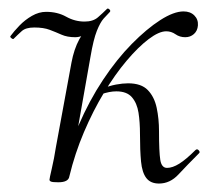

<svg xmlns="http://www.w3.org/2000/svg" viewBox="-20 -423 515 454"><path d="M144 -6 131 -7Q141 -69 166 -127Q191 -185 223.5 -234Q256 -283 291.5 -319Q327 -355 359 -375.5Q391 -396 414 -396Q430 -396 439.5 -386.5Q449 -377 448 -363Q447 -350 438.5 -342.5Q430 -335 418 -335Q405 -335 395 -342Q385 -349 373 -349Q356 -349 331.5 -330.5Q307 -312 279.5 -279.5Q252 -247 226 -204Q200 -161 178.5 -110.5Q157 -60 144 -6ZM118 8Q105 8 101 6.5Q97 5 97 2Q97 -1 102.5 -24.5Q108 -48 112 -74L149 -275Q155 -307 167.5 -330Q180 -353 198.5 -369Q217 -385 240 -395Q233 -388 225 -379Q217 -370 209 -350Q201 -330 194 -289L144 -6Q142 8 118 8ZM356 11Q336 11 326 -2Q316 -15 313.5 -41Q311 -67 311 -106Q311 -134 307.5 -156.5Q304 -179 292 -193Q280 -207 255 -207Q239 -207 219 -200L218 -212Q238 -220 254 -223Q270 -226 283 -226Q314 -226 329.5 -210Q345 -194 350.5 -168Q356 -142 356 -113Q356 -64 359 -45Q362 -26 375 -26Q388 -26 404 -36Q420 -46 442 -68Q446 -72 450 -67.5Q454 -63 450 -60Q422 -32 402 -10.5Q382 11 356 11ZM12 -331Q10 -330 6.5 -333Q3 -336 5 -338Q13 -349 26 -362.5Q39 -376 55.5 -385.5Q72 -395 89 -395Q116 -395 136.5 -383.5Q157 -372 180 -372Q200 -372 211.5 -382Q223 -392 233 -402Q235 -404 238.5 -401Q242 -398 240 -395Q209 -364 192 -349.5Q175 -335 158 -335Q139 -335 125.5 -341Q112 -347 97.5 -352.5Q83 -358 61 -358Q41 -358 31.5 -349.5Q22 -341 12 -331Z"/></svg>

Font: Cormorant Garamond Light
Style: Italic
Weight: 300
Italic angle: -10°
Designer: Christian Thalmann (Catharsis Fonts)
Foundry: Catharsis Fonts
Version: Version 4.001